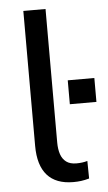

<svg xmlns="http://www.w3.org/2000/svg" viewBox="-52 -740 443 784"><g transform="rotate(-5 169.5 -348.0)"><path d="M217 9Q146 9 110 -31.5Q74 -72 74 -152V-705H165V-158Q165 -130 172 -109.5Q179 -89 194.5 -77.5Q210 -66 236 -66Q248 -66 259.5 -67.5Q271 -69 281 -72L282 0Q264 5 249 7Q234 9 217 9ZM230 -309V-407H339V-309Z"/></g></svg>

Font: Nunito Sans 10pt SemiCondensed Medium
Style: Regular
Weight: 500
Width: 4
Designer: Vernon Adams
Foundry: Vernon Adams
Version: Version 3.101;gftools[0.9.27]